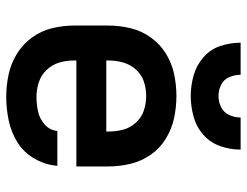

<svg xmlns="http://www.w3.org/2000/svg" viewBox="-108 -676 792 616"><g transform="rotate(90 288.0 -368.0)"><path d="M291 8Q329 8 367 0Q405 -8 437.5 -28.5Q470 -49 489.5 -83.5Q509 -118 512 -156H400Q398 -132 379.5 -115.5Q361 -99 337.5 -94Q314 -89 291 -89Q267 -89 244 -96.5Q221 -104 204 -122Q187 -140 180.5 -163Q174 -186 174 -210V-217H514V-320Q514 -356 505.5 -391Q497 -426 476.5 -455.5Q456 -485 425 -504Q394 -523 359 -530.5Q324 -538 288 -538Q252 -538 217 -530.5Q182 -523 151.5 -504Q121 -485 100 -455.5Q79 -426 70.5 -391Q62 -356 62 -320V-210Q62 -174 70.5 -139Q79 -104 100.5 -74.5Q122 -45 153 -26Q184 -7 219.5 0.5Q255 8 291 8ZM402 -313H174V-320Q174 -344 180.5 -367Q187 -390 203 -408Q219 -426 241.5 -433.5Q264 -441 288 -441Q312 -441 334.5 -433.5Q357 -426 373.5 -408Q390 -390 396 -367Q402 -344 402 -320ZM288 -584Q321 -584 354 -593Q387 -602 412.5 -624.5Q438 -647 449 -679Q460 -711 460 -744H357Q357 -725 349 -707.5Q341 -690 324 -681.5Q307 -673 288 -673Q269 -673 252 -681.5Q235 -690 227.5 -707.5Q220 -725 220 -744H117Q117 -711 127.5 -679Q138 -647 164 -624.5Q190 -602 222.5 -593Q255 -584 288 -584Z"/></g></svg>

Font: Iosevka Sparkle Semibold
Style: Regular
Weight: 600
Designer: Belleve Invis
Foundry: Belleve Invis
Version: Version 4.5.0; ttfautohint (v1.8.3)